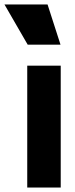

<svg xmlns="http://www.w3.org/2000/svg" viewBox="-78 -840 336 860"><path d="M193 -640 135 -820H-58L46 -640ZM194 0V-546H44V0Z"/></svg>

Font: Plus Jakarta Sans ExtraBold
Style: Regular
Weight: 800
Designer: Gumpita Rahayu
Foundry: Tokotype
Version: Version 2.071;gftools[0.9.30]